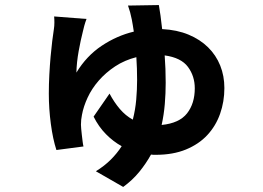

<svg xmlns="http://www.w3.org/2000/svg" viewBox="-20 -651 1040 759"><path d="M619 -157Q689 -164 719.5 -203Q750 -242 750 -302Q750 -350 723 -386.5Q696 -423 631 -432Q633 -406 634 -378.5Q635 -351 635 -324Q635 -282 631.5 -240Q628 -198 619 -157ZM608 -631Q611 -614 614.5 -589.5Q618 -565 621 -536Q680 -533 725.5 -514Q771 -495 802.5 -464Q834 -433 850.5 -392Q867 -351 867 -303Q867 -249 850 -201Q833 -153 799.5 -117Q766 -81 715 -60Q664 -39 596 -39Q591 -39 586.5 -39Q582 -39 577 -40Q557 -4 530.5 28.5Q504 61 467 88L359 26Q393 5 418 -20Q443 -45 461 -73Q427 -92 398.5 -121Q370 -150 350 -190L413 -281Q431 -247 453.5 -220.5Q476 -194 505 -178Q515 -217 518.5 -257Q522 -297 522 -335Q522 -381 519 -425Q472 -413 435 -388.5Q398 -364 370.5 -332.5Q343 -301 326.5 -265.5Q310 -230 304 -197Q300 -178 300 -158Q300 -153 301 -141.5Q302 -130 303.5 -117.5Q305 -105 306.5 -92.5Q308 -80 310 -72L203 -58Q189 -101 181 -161Q173 -221 173 -281Q173 -318 175 -355.5Q177 -393 180 -427Q183 -461 186.5 -489Q190 -517 193 -536Q195 -548 195 -562Q195 -576 194 -586L322 -576Q317 -563 313 -548.5Q309 -534 307 -524Q299 -493 291 -449Q283 -405 282 -364Q322 -430 382 -470Q442 -510 509 -526Q507 -540 505 -551.5Q503 -563 501 -574Q498 -589 494.5 -602Q491 -615 486 -629Z"/></svg>

Font: SpoqaHanSans-Bold
Style: Regular
Weight: 700
Designer: [Spoqa Han Sans] Dong-huui Kim \uAE40 \uB3D9 \uD718   [Noto Sans] Ryoko NISHIZUKA \u897F \u585A \u6DBC \u5B50  (kana & i
Foundry: Spoqa (http://www.spoqa-han-sans.com)
Version: Version 2.000